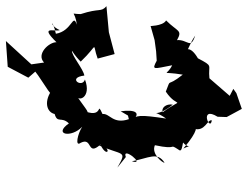

<svg xmlns="http://www.w3.org/2000/svg" viewBox="-112 -588 819 634"><g transform="rotate(-90 297.0 -270.5)"><path d="M233 -257 221 -254C203 -307 241 -317 238 -341C283 -362 225 -337 246 -396C235 -377 273 -411 300 -427C276 -423 292 -376 352 -399C322 -408 358 -459 365 -401C386 -404 431 -443 447 -442C413 -420 400 -399 411 -413C470 -351 475 -377 421 -357L436 -301L508 -320L594 -328C573 -347 589 -349 568 -413C568 -452 581 -431 533 -426C573 -439 512 -441 503 -495C560 -507 532 -521 515 -482C509 -500 531 -550 475 -493C476 -517 436 -561 408 -534L402 -576L479 -660L394 -654L358 -586L378 -563C353 -542 259 -491 320 -506C281 -536 244 -526 238 -499C206 -490 231 -477 207 -452C170 -505 158 -444 196 -408C173 -423 128 -433 143 -413C163 -373 97 -393 137 -348C86 -324 131 -304 138 -361C98 -273 121 -258 61 -292L96 -264C134 -278 67 -196 82 -244C92 -188 115 -160 77 -136C76 -142 106 -181 135 -168C118 -89 142 -124 121 -91C111 -80 125 -79 144 -75C120 -55 141 -40 124 -74C185 -22 200 -30 190 -41C177 -2 222 5 217 20C177 14 267 -23 229 39L228 69L255 119L307 101L321 91L298 79L356 12C403 7 394 27 422 -26C465 -51 455 -71 434 -73C443 -58 463 -58 497 -35C450 -50 485 -60 482 -95C516 -76 509 -93 547 -131C527 -142 529 -192 528 -182L482 -169L445 -164L414 -162C382 -179 387 -173 399 -111C361 -129 381 -153 368 -76C322 -134 362 -112 312 -132C252 -92 298 -68 244 -142C257 -148 273 -132 269 -109C218 -170 261 -184 223 -131C236 -218 235 -233 216 -243C241 -213 254 -231 247 -281Z"/></g></svg>

Font: Asimov Aggro
Style: It
Weight: 500
Designer: Google
Version: Version 2.000980; 2014